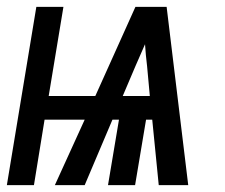

<svg xmlns="http://www.w3.org/2000/svg" viewBox="-36 -540 656 560"><path d="M-16 0 70 -520H149L106 -260H242L359 -520H450L513 0H427L408 -191H390L358 0H279L311 -191H292L211 0H124L211 -191H94L63 0ZM401 -260 393 -347Q391 -363 389.5 -379Q388 -395 387 -411Q380 -395 373 -379Q366 -363 359 -347L322 -260Z"/></svg>

Font: Iosevka SS04 Extended Oblique
Style: Regular
Weight: 400
Width: 7
Italic angle: -9°
Monospace: yes
Designer: Belleve Invis
Foundry: Belleve Invis
Version: Version 19.0.0; ttfautohint (v1.8.4)